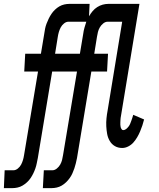

<svg xmlns="http://www.w3.org/2000/svg" viewBox="-51 -755 821 990"><path d="M-31 215 -27 123H18Q30 123 41 114Q52 105 58 93.5Q64 82 67.5 70Q71 58 73 45L145 -386H74L79 -478H160L177 -580Q179 -594 181.5 -607Q184 -620 189 -633Q194 -646 200 -658.5Q206 -671 214 -683Q222 -695 232.5 -705Q243 -715 255 -722Q267 -729 280.5 -732Q294 -735 307 -735H411L408 -671Q416 -685 426.5 -697.5Q437 -710 450.5 -718.5Q464 -727 478.5 -731Q493 -735 508 -735H668L575 -171Q574 -165 573 -159Q572 -153 571 -147Q570 -141 570 -135Q570 -129 569.5 -123Q569 -117 569.5 -111.5Q570 -106 571 -100.5Q572 -95 575.5 -89.5Q579 -84 584 -84Q592 -84 599 -89.5Q606 -95 611.5 -102Q617 -109 620 -116.5Q623 -124 626 -132Q629 -140 631.5 -148Q634 -156 636 -163L692 -139Q688 -123 683 -108Q678 -93 671.5 -77.5Q665 -62 656.5 -47.5Q648 -33 637 -20.5Q626 -8 610.5 0Q595 8 579 8Q558 8 541.5 -1.5Q525 -11 515 -28Q505 -45 501.5 -64.5Q498 -84 497 -104Q496 -124 498 -144.5Q500 -165 504 -186L579 -643H504Q492 -643 481 -634Q470 -625 463.5 -613.5Q457 -602 454 -590Q451 -578 449 -565L435 -478H506L501 -386H420L346 60Q343 74 340 87Q337 100 332.5 113Q328 126 322.5 138.5Q317 151 308.5 163Q300 175 289.5 185Q279 195 267 202Q255 209 241.5 212Q228 215 215 215H170L175 123H219Q231 123 242 114Q253 105 259.5 93.5Q266 82 269 70Q272 58 274 45L346 -386H218L144 60Q141 74 138.5 87Q136 100 131.5 113Q127 126 121 138.5Q115 151 107 163Q99 175 88 185Q77 195 65 202Q53 209 39.5 212Q26 215 13 215ZM361 -478 378 -580Q380 -596 384.5 -612Q389 -628 394 -643H302Q290 -643 279 -634Q268 -625 262 -613.5Q256 -602 252.5 -590Q249 -578 247 -565L233 -478Z"/></svg>

Font: Iosevka Etoile Semibold
Style: Italic
Weight: 600
Italic angle: -9°
Designer: Belleve Invis
Foundry: Belleve Invis
Version: Version 22.1.2; ttfautohint (v1.8.4)